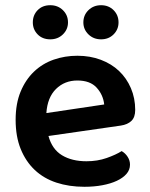

<svg xmlns="http://www.w3.org/2000/svg" viewBox="-20 -702 574 737"><path d="M166 -180Q180 -129 218 -106Q256 -83 312 -83Q354 -83 389.5 -95.5Q425 -108 447 -122Q461 -114 470 -100Q479 -86 479 -70Q479 -50 465.5 -34.5Q452 -19 428.5 -8Q405 3 373 9Q341 15 304 15Q245 15 196.5 -1Q148 -17 113.5 -49.5Q79 -82 59.5 -130Q40 -178 40 -242Q40 -304 59 -350Q78 -396 110.5 -427Q143 -458 186 -473Q229 -488 277 -488Q326 -488 367 -472.5Q408 -457 437 -429.5Q466 -402 482.5 -363.5Q499 -325 499 -280Q499 -252 484.5 -238Q470 -224 444 -220ZM277 -393Q228 -393 195 -360.5Q162 -328 158 -268L380 -301Q376 -338 351 -365.5Q326 -393 277 -393ZM241 -616Q241 -589 221.5 -570Q202 -551 173 -551Q143 -551 124.5 -570Q106 -589 106 -616Q106 -644 124.5 -663Q143 -682 173 -682Q202 -682 221.5 -663Q241 -644 241 -616ZM435 -616Q435 -589 416 -570Q397 -551 368 -551Q339 -551 319.5 -570Q300 -589 300 -616Q300 -644 319.5 -663Q339 -682 368 -682Q397 -682 416 -663Q435 -644 435 -616Z"/></svg>

Font: Baloo Tammudu 2 SemiBold
Style: Regular
Weight: 600
Designer: Maithili Shingre, Omkar Shende and Ek Type
Foundry: Ek Type
Version: Version 1.640;hotconv 1.0.111;makeotfexe 2.5.65597; ttfautoh